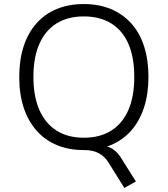

<svg xmlns="http://www.w3.org/2000/svg" viewBox="-20 -733 828 948"><path d="M594 195 516 70Q498 40 468.5 24Q439 8 398 8L452 -16Q485 -16 508.5 -9.5Q532 -3 550 13Q568 29 586 60L651 163ZM394 8Q320 8 261 -16.5Q202 -41 160.5 -88Q119 -135 97 -201.5Q75 -268 75 -353Q75 -437 96.5 -503.5Q118 -570 159.5 -617Q201 -664 260 -688.5Q319 -713 394 -713Q468 -713 527 -688.5Q586 -664 628 -617.5Q670 -571 691.5 -504Q713 -437 713 -354Q713 -269 691 -202Q669 -135 627.5 -88Q586 -41 527 -16.5Q468 8 394 8ZM394 -53Q473 -53 528.5 -87.5Q584 -122 613.5 -189Q643 -256 643 -353Q643 -450 614 -516.5Q585 -583 529 -617.5Q473 -652 394 -652Q315 -652 259.5 -617.5Q204 -583 174.5 -516.5Q145 -450 145 -353Q145 -257 174.5 -190Q204 -123 259.5 -88Q315 -53 394 -53Z"/></svg>

Font: Nunito Sans 9pt Light
Style: Regular
Weight: 300
Version: Version 3.101;gftools[0.9.27]